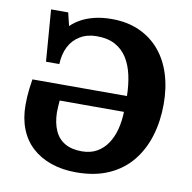

<svg xmlns="http://www.w3.org/2000/svg" viewBox="-81 -798 892 894"><g transform="rotate(10 365.0 -351.0)"><path d="M336 15Q270 15 217 -3.5Q164 -22 126.5 -56.5Q89 -91 69.5 -141Q50 -191 50 -253Q50 -273 51 -291.5Q52 -310 54.5 -330.5Q57 -351 61 -376H508Q507 -429 497 -474.5Q487 -520 465.5 -554Q444 -588 409 -607Q374 -626 322 -626Q277 -626 243.5 -606Q210 -586 192 -551Q174 -516 172 -468H109L90 -712H171L186 -650Q205 -669 232 -684Q259 -699 295.5 -708Q332 -717 377 -717Q450 -717 507 -691.5Q564 -666 603.5 -619.5Q643 -573 663 -509Q683 -445 683 -368Q683 -288 662 -218.5Q641 -149 598.5 -96.5Q556 -44 490.5 -14.5Q425 15 336 15ZM345 -86Q386 -86 416 -103Q446 -120 466 -150Q486 -180 496 -219Q506 -258 507 -301H203Q202 -288 201 -271.5Q200 -255 200 -244Q201 -195 217 -159Q233 -123 265 -104.5Q297 -86 345 -86Z"/></g></svg>

Font: Literata 18pt
Style: Bold
Weight: 700
Designer: Latin by Veronika Burian and Jose Scaglione. Greek by Irene Vlachou. Cyrillic by Vera Evstafieva.
Foundry: TypeTogether
Version: Version 3.103;gftools[0.9.29]